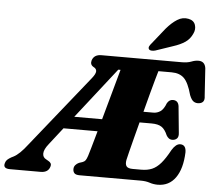

<svg xmlns="http://www.w3.org/2000/svg" viewBox="-111 -1022 1240 1106"><g transform="rotate(5 509.0 -469.5)"><path d="M742 0H388.5Q365 0 357 -9.5Q349 -19 349.5 -33Q349.5 -46 357.8 -55.8Q366 -65.5 378.5 -71L398.5 -77.5Q409.5 -81.5 415.2 -89.5Q421 -97.5 427 -115.5Q429.5 -122 441 -162.5Q452.5 -203 469 -261.5H272L195.5 -163.5Q169 -130.5 168.5 -107.2Q168 -84 189 -74L201 -67Q211 -62 215.5 -54.2Q220 -46.5 216 -34Q205.5 0 162.5 0H-14.5Q-58 0 -46.5 -34Q-43.5 -45 -35.5 -52.5Q-27.5 -60 -13.5 -68L-0.5 -74.5Q34 -92 78.5 -150.5L410 -564Q430.5 -589.5 430.8 -604.8Q431 -620 413.5 -628.5Q392 -640.5 399.5 -666Q411 -700 453 -700H916.5Q950.5 -700 972 -708.5Q993.5 -717 1013 -717Q1049.5 -717 1055.5 -678L1066 -517Q1072 -478.5 1037.5 -473.5Q1019 -471 1005.8 -479.8Q992.5 -488.5 982 -515.5Q963 -585.5 937 -611.2Q911 -637 864.5 -637H788Q783.5 -623 773.5 -586.8Q763.5 -550.5 750 -500.8Q736.5 -451 722.5 -396.5H779.5Q802 -396.5 820.5 -409.2Q839 -422 852.5 -457.5Q865 -479 886 -479Q916 -479 921 -447L936 -294Q939 -271.5 929.2 -261Q919.5 -250.5 902.5 -250Q890 -250 881.5 -256.5Q873 -263 867.5 -273Q853.5 -306.5 833.2 -320Q813 -333.5 775.5 -333.5H705.5Q692 -282 680 -235.8Q668 -189.5 659.8 -156.5Q651.5 -123.5 649 -111.5Q644.5 -87 653.2 -75Q662 -63 690 -63H739Q774.5 -63 801 -74.2Q827.5 -85.5 851.5 -113.2Q875.5 -141 902.5 -191Q925.5 -228.5 950 -228.5Q984 -228.5 984 -184.5Q980.5 -89.5 943.2 -37.2Q906 15 840.5 15Q816 15 793.8 7.5Q771.5 0 742 0ZM557 -625.5 328 -333H489Q510 -408.5 532 -488Q554 -567.5 570 -625.5ZM807.5 -884Q838.5 -920.5 869.8 -940Q901 -959.5 934.5 -952.5Q965.5 -946.5 974 -921Q982.5 -895.5 969.5 -869.5Q955.5 -838 928.8 -819.8Q902 -801.5 860 -788L760 -754Q748.5 -750.5 737.2 -751.5Q726 -752.5 722 -759.5Q718 -767.5 723 -776.5Q728 -785.5 736.5 -795Z"/></g></svg>

Font: Fraunces 9pt S000 Black
Style: Italic
Weight: 900
Italic angle: -16°
Version: Version 1.000; ttfautohint (v1.8.3)